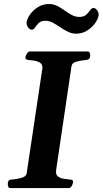

<svg xmlns="http://www.w3.org/2000/svg" viewBox="-20 -954 520 974"><path d="M19.5 -20.5Q19.5 -30.3 23.4 -36.4Q27.3 -42.5 38.1 -43Q62 -44.4 87.4 -51.3Q112.8 -58.1 115.2 -74.2L194.3 -602.5Q195.3 -607.4 195.3 -610.8Q195.3 -627.9 183.1 -635.7Q170.9 -643.6 154.3 -646.2Q137.7 -648.9 124 -649.9Q108.9 -651.4 108.9 -660.2Q108.9 -661.6 109.4 -663.8Q109.9 -666 109.9 -668Q110.8 -673.3 117.2 -683.1Q123.5 -692.9 131.8 -692.9H425.8Q433.1 -692.9 435.5 -685.1Q438 -677.2 437.5 -671.4Q437 -651.4 418 -649.9Q393.1 -647.9 369.1 -641.6Q345.2 -635.3 342.8 -618.7L264.6 -90.3Q264.2 -84.5 264.2 -82Q264.2 -64.9 276.4 -57.1Q288.6 -49.3 305.2 -46.9Q321.8 -44.4 335.4 -43Q343.3 -42.5 346.9 -40.3Q350.6 -38.1 350.6 -31.7Q350.6 -29.8 349.6 -24.9Q349.1 -19.5 343.3 -9.8Q337.4 0 329.1 0H31.2Q24.4 0 22 -7.1Q19.5 -14.2 19.5 -20.5ZM367.2 -783.2Q344.2 -783.2 324 -793.2Q303.7 -803.2 284.9 -816.2Q266.1 -829.1 247.8 -838.9Q229.5 -848.6 210.4 -848.6Q188 -848.6 176.5 -837.2Q165 -825.7 157.7 -814.5Q150.4 -803.2 140.6 -803.2Q131.8 -803.2 123.3 -814Q114.7 -824.7 114.7 -836.4Q114.7 -853.5 129.4 -876.2Q144 -898.9 169.9 -916.3Q195.8 -933.6 229 -933.6Q251.5 -933.6 270.5 -923.8Q289.6 -914.1 307.6 -900.9Q325.7 -887.7 344 -877.9Q362.3 -868.2 382.3 -868.2Q405.3 -868.2 417.5 -879.4Q429.7 -890.6 437.3 -902.1Q444.8 -913.6 454.6 -913.6Q463.4 -913.6 471.9 -903.1Q480.5 -892.6 480.5 -880.4Q480.5 -863.8 465.3 -840.6Q450.2 -817.4 424.3 -800.3Q398.4 -783.2 367.2 -783.2Z"/></svg>

Font: Gelasio SemiBold
Style: Italic
Weight: 600
Italic angle: -8.5°
Designer: Eben Sorkin
Foundry: Eben Sorkin
Version: Version 1.008